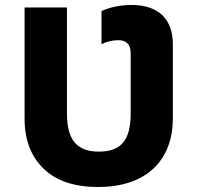

<svg xmlns="http://www.w3.org/2000/svg" viewBox="-20 -744 796 774"><path d="M375 9.8C577.6 9.8 676.8 -104.5 676.8 -267.1V-564.9C676.8 -664.1 622.6 -724.1 508.8 -724.1C461.4 -724.1 416 -712.4 389.2 -699.2V-565.9C410.2 -576.7 433.1 -582 458 -582C484.9 -582 506.8 -568.8 506.8 -529.8V-286.1C506.8 -179.2 468.3 -132.8 378.9 -132.8C293.5 -132.8 250 -175.8 250 -285.2V-713.9H79.1V-266.1C79.1 -180.7 104.5 -113.8 155.3 -64.5C205.6 -15.1 278.8 9.8 375 9.8Z"/></svg>

Font: Noto Reveo Sans
Style: Regular
Weight: 800
Designer: Monotype Design Team
Foundry: Monotype Imaging Inc.
Version: Version 2.007